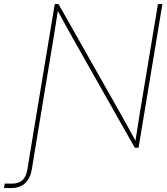

<svg xmlns="http://www.w3.org/2000/svg" viewBox="-117 -748 846 972"><path d="M-96.7 204.1 -93.3 181.6H-58.1Q-22.9 181.6 -3.7 164.6Q15.6 147.5 22 107.4L39.6 0L41 -8.3L49.8 -62.5L160.2 -727.5H179.2L491.7 -175.3Q511.7 -140.1 530.5 -105.5Q549.3 -70.8 568.8 -35.6Q574.7 -70.8 579.8 -105.5Q585 -140.1 590.8 -175.3L682.6 -727.5H705.1L584.5 0H565.4L253.4 -551.3Q233.4 -586.4 214.4 -621.6Q195.3 -656.7 175.8 -692.4Q169.9 -656.7 164.6 -621.6Q159.2 -586.4 153.3 -551.3L63.5 -9.3L44.4 107.4Q28.3 204.1 -61.5 204.1Z"/></svg>

Font: Inter Display Thin
Style: Italic
Weight: 100
Italic angle: -9.39999°
Designer: Rasmus Andersson
Foundry: rsms
Version: Version 4.000;git-a52131595